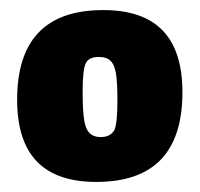

<svg xmlns="http://www.w3.org/2000/svg" viewBox="-20 -675 396 381"><path d="M342 -492C342 -601 290 -655 185 -655C71 -655 14 -596 14 -477C14 -368 66 -314 171 -314C285 -314 342 -373 342 -492ZM150 -549C154 -558 163 -562 176 -562C198 -562 206 -551 210 -530C212 -518 213 -500 213 -475C213 -446 211 -426 207 -417C202 -408 193 -403 180 -403C158 -403 150 -417 147 -437C145 -449 144 -468 144 -494C144 -522 146 -540 150 -549Z"/></svg>

Font: Luna Sans Black
Style: Regular
Weight: 900
Designer: Juan Pablo del Peral
Foundry: Huerta Tipografica
Version: Version 2.001; ttfautohint (v1.5)